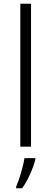

<svg xmlns="http://www.w3.org/2000/svg" viewBox="-20 -780 273 1021"><path d="M145 0V-760H88V0ZM168 68V61H110C104 104 81 180 66 212V221H98C130 176 157 112 168 68Z"/></svg>

Font: Noto Sans Telugu Light
Style: Regular
Weight: 300
Designer: Jelle Bosma - Monotype Design Team
Foundry: Monotype Imaging Inc.
Version: Version 2.005